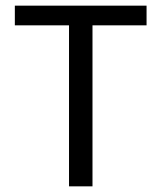

<svg xmlns="http://www.w3.org/2000/svg" viewBox="-20 -659 571 679"><path d="M224.1 0V-625.3H307.1V0ZM32.5 -569.4V-639H498.3V-569.4Z"/></svg>

Font: Anek Bangla Medium
Style: Regular
Weight: 500
Designer: Sulekha Rajkumar (Bangla), Yesha Goshar (Latin)
Foundry: Ek Type
Version: Version 1.003